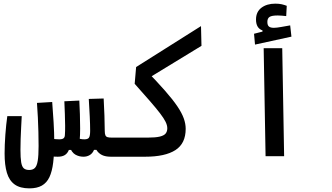

<svg xmlns="http://www.w3.org/2000/svg" viewBox="-20 -846 1798 1040"><path d="M139.2 174.3Q88.9 174.3 59.3 153.1Q29.8 131.8 17.3 89.8Q4.9 47.9 4.9 -14.2Q4.9 -60.5 9 -116.5Q13.2 -172.4 19.5 -216.8H97.7Q96.2 -186 94.5 -154.5Q92.8 -123 91.8 -92.5Q90.8 -62 90.8 -34.7Q90.8 8.8 94.7 32.7Q98.6 56.6 108.9 65.7Q119.1 74.7 138.2 74.7Q157.7 74.7 168.7 64Q179.7 53.2 184.3 25.1Q189 -2.9 189 -55.2Q189 -92.3 188 -131.1Q187 -169.9 185.1 -209.7Q183.1 -249.5 180.2 -288.6L262.7 -293.5Q266.6 -244.6 270.3 -184.8Q273.9 -125 273.9 -81.5Q273.9 -14.2 268.1 34.4Q262.2 83 247.6 113.8Q232.9 144.5 206.5 159.4Q180.2 174.3 139.2 174.3ZM293.5 2.9Q275.4 2.9 265.1 1.5Q254.9 0 238.8 -2L251 -97.2Q270.5 -93.8 277.8 -92.5Q285.2 -91.3 300.3 -91.3Q317.4 -91.3 324.2 -96.9Q331.1 -102.5 331.5 -115.2Q333 -134.8 332.8 -164.6Q332.5 -194.3 331.3 -229Q330.1 -263.7 328.6 -297.4L409.7 -301.3Q411.6 -267.1 412.8 -227.1Q414.1 -187 414.1 -149.7Q414.1 -112.3 411.6 -86.9Q409.7 -65.9 402.3 -55.4Q395 -44.9 386.7 -33.7H353Q345.2 -14.6 330.8 -5.9Q316.4 2.9 293.5 2.9ZM432.1 2.9Q408.2 2.9 388.2 -8.5Q368.2 -20 356 -53.2L394.5 -99.1Q405.8 -95.7 415.3 -93.5Q424.8 -91.3 437.5 -91.3Q455.6 -91.3 461.9 -100.3Q468.3 -109.4 468.3 -137.7Q468.3 -172.4 466.1 -215.8Q463.9 -259.3 460.9 -310.1L541.5 -312.5Q543.9 -263.2 545.7 -219.5Q547.4 -175.8 547.4 -137.7Q547.4 -113.3 544.7 -94.2Q542 -75.2 536.6 -60.5Q531.2 -45.9 522.5 -34.2H489.3Q481 -14.6 465.8 -5.9Q450.7 2.9 432.1 2.9ZM580.1 2.9Q551.3 2.9 532.5 -6.3Q513.7 -15.6 503.2 -32.7Q492.7 -49.8 488.3 -72.8L547.4 -137.7Q547.4 -121.6 550.8 -113.5Q554.2 -105.5 562.7 -103Q571.3 -100.6 585.9 -100.6Q604.5 -100.6 613.5 -87.6Q622.6 -74.7 622.6 -56.2Q622.6 -22 610.1 -9.5Q597.7 2.9 580.1 2.9Z M580.1 2.9 585.9 -100.6H779.8Q822.8 -100.6 845.7 -106.2Q868.7 -111.8 877.4 -123Q886.2 -134.3 886.2 -151.4Q886.2 -167 877 -186Q867.7 -205.1 846.9 -232.2Q826.2 -259.3 792.5 -298.1Q758.8 -336.9 709.5 -392.1L717.3 -482.9L1068.8 -704.6L1071.3 -597.7L744.6 -398.4L769.5 -466.8Q832 -402.3 873.8 -354.7Q915.5 -307.1 940.2 -270.8Q964.8 -234.4 975.3 -205.1Q985.8 -175.8 985.8 -148.4Q985.8 -68.8 930.2 -33Q874.5 2.9 766.1 2.9Z M1418.5 0 1408.2 -585H1508.8L1519 0ZM1361.3 -604.5 1356 -663.1 1436 -683.6 1431.2 -651.9 1401.9 -669.4V-681.2Q1366.7 -693.4 1366.7 -740.2Q1366.7 -781.7 1396 -804Q1425.3 -826.2 1471.2 -826.2Q1491.7 -826.2 1506.3 -822.8Q1521 -819.3 1533.2 -814.5L1530.3 -758.8Q1519 -760.3 1505.9 -761.2Q1492.7 -762.2 1484.4 -762.2Q1452.1 -762.2 1440.2 -754.4Q1428.2 -746.6 1428.2 -727.5Q1428.2 -709 1437 -702.1Q1445.8 -695.3 1463.4 -695.3Q1477.5 -695.3 1503.7 -700Q1529.8 -704.6 1551.8 -708.5L1558.6 -647.5Z"/></svg>

Font: Cascadia Mono
Style: Regular
Weight: 400
Monospace: yes
Designer: Aaron Bell
Foundry: Saja Typeworks
Version: Version 2404.023